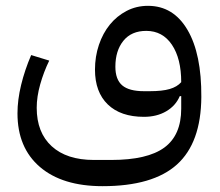

<svg xmlns="http://www.w3.org/2000/svg" viewBox="-20 -399 756 659"><path d="M332 240Q194 240 117 174Q40 108 40 -10Q40 -56 52.5 -107.5Q65 -159 87 -210L149 -191Q130 -152 118 -109.5Q106 -67 106 -29Q106 56 157.5 103Q209 150 302 150H362Q486 150 544 107.5Q602 65 602 -26V-69H597Q583 -36 550.5 -17Q518 2 474 2Q394 2 350 -40.5Q306 -83 306 -160Q306 -205 319.5 -245Q333 -285 357 -314.5Q381 -344 414.5 -361.5Q448 -379 488 -379Q575 -379 623.5 -296.5Q672 -214 671 -66Q670 91 587.5 165.5Q505 240 332 240ZM494 -86Q537 -86 562.5 -93.5Q588 -101 602 -117Q602 -198 570 -245.5Q538 -293 482 -293Q431 -293 403.5 -259Q376 -225 376 -170Q376 -126 399.5 -106Q423 -86 474 -86Z"/></svg>

Font: IBM Plex Sans Arabic
Style: Regular
Weight: 400
Designer: Mike Abbink, Paul van der Laan, Pieter van Rosmalen, Wael Morcos, Khajak Apelian
Foundry: Bold Monday
Version: Version 1.1